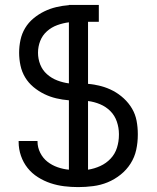

<svg xmlns="http://www.w3.org/2000/svg" viewBox="-20 -755 640 783"><path d="M299 8Q270 8 241.5 4.5Q213 1 186 -8Q159 -17 134.5 -32.5Q110 -48 92.5 -70Q75 -92 65.5 -119.5Q56 -147 56 -176V-180H133V-178Q133 -154 144 -132Q155 -110 173.5 -95.5Q192 -81 215 -73Q238 -65 261 -63V-346Q235 -348 209.5 -354Q184 -360 160.5 -371.5Q137 -383 116.5 -400Q96 -417 82.5 -439.5Q69 -462 63.5 -488Q58 -514 58 -540Q58 -566 63.5 -592Q69 -618 82.5 -640.5Q96 -663 116.5 -680Q137 -697 160.5 -708.5Q184 -720 209.5 -726Q235 -732 261 -734V-735H383V-666H339V-413Q365 -411 391.5 -404Q418 -397 441.5 -384.5Q465 -372 485 -353.5Q505 -335 518.5 -312Q532 -289 537 -262.5Q542 -236 542 -209V-205Q542 -174 535.5 -144Q529 -114 512.5 -88Q496 -62 471.5 -42.5Q447 -23 419 -11.5Q391 0 360 4Q329 8 299 8ZM261 -415V-664Q237 -661 213.5 -652.5Q190 -644 171.5 -627.5Q153 -611 144 -588Q135 -565 135 -540Q135 -515 144 -492Q153 -469 171.5 -452.5Q190 -436 213.5 -427Q237 -418 261 -415ZM339 -63Q365 -67 389 -78Q413 -89 431 -108Q449 -127 457 -152.5Q465 -178 465 -205V-209Q465 -234 456.5 -259Q448 -284 430 -302Q412 -320 388 -330Q364 -340 339 -343Z"/></svg>

Font: Iosevka HT Extended
Style: Regular
Weight: 400
Width: 7
Monospace: yes
Designer: Belleve Invis
Foundry: Belleve Invis
Version: Version 32.3.0; ttfautohint (v1.8.4)